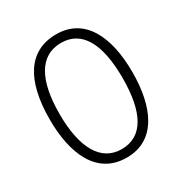

<svg xmlns="http://www.w3.org/2000/svg" viewBox="-170 -853 943 991"><g transform="rotate(-30 301.0 -357.0)"><path d="M547 -358C547 -572 472 -724 303 -724C140 -724 55 -595 55 -359C55 -157 123 10 302 10C478 10 547 -153 547 -358ZM113 -358C113 -557 174 -673 303 -673C426 -673 488 -562 488 -358C488 -154 428 -41 301 -41C177 -41 113 -158 113 -358Z"/></g></svg>

Font: Noto Sans Thai Cond Light
Style: Regular
Weight: 300
Width: 3
Designer: Monotype Design Team
Foundry: Monotype Imaging Inc.
Version: Version 2.002